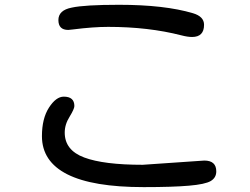

<svg xmlns="http://www.w3.org/2000/svg" viewBox="-20 -765 1040 798"><path d="M829.1 -97.7Q878.9 -97.7 878.9 -52.7Q878.9 -26.4 856 -12.7Q833 1 765.1 6.8Q697.3 12.7 577.1 12.7Q365.2 12.7 259.8 -40.5Q154.3 -93.8 154.3 -199.2Q154.3 -272.5 183.6 -317.9Q212.9 -363.3 245.1 -363.3Q289.1 -363.3 289.1 -324.2Q289.1 -312.5 269.5 -280.3Q249 -248 249 -213.9Q249 -140.6 330.1 -110.4Q411.1 -80.1 573.2 -80.1ZM474.6 -745.1Q664.1 -745.1 782.2 -710Q828.1 -696.3 828.1 -662.1Q828.1 -611.3 778.3 -611.3Q759.8 -611.3 733.4 -618.2Q596.7 -653.3 429.7 -653.3Q367.2 -653.3 283.2 -642.6L263.7 -640.6Q222.7 -640.6 222.7 -681.6Q222.7 -722.7 278.3 -733.4Q332 -745.1 474.6 -745.1Z"/></svg>

Font: MotoyaLMaru
Style: W3 mono
Weight: 400
Version: Version 1.01